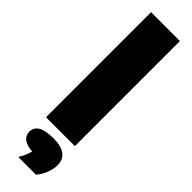

<svg xmlns="http://www.w3.org/2000/svg" viewBox="-358 -796 1044 1044"><g transform="rotate(45 164.0 -274.0)"><path d="M53.5 0V-808H275.5V0ZM282.5 140.5Q282.5 170.5 269.2 203.8Q256 237 235.5 259.5H100Q125 216 132 185Q86 181 65.2 164.2Q44.5 147.5 44.5 119.5Q44.5 52 163.5 52Q282.5 52 282.5 140.5Z"/></g></svg>

Font: Encode Sans Semi Expanded Black
Style: Regular
Weight: 900
Width: 6
Designer: Multiple Designers
Foundry: Impallari Type
Version: Version 2.000